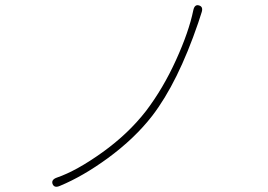

<svg xmlns="http://www.w3.org/2000/svg" viewBox="-20 -732 1040 745"><path d="M213 -11Q191 -1 184 -18Q178 -35 201 -43Q277 -69 377.5 -141Q478 -213 547 -302Q613 -389 663 -499Q713 -609 730 -692Q735 -716 752 -711Q770 -706 762 -683L749 -643Q670 -412 571 -283Q503 -195 398 -118Q302 -48 213 -11Z"/></svg>

Font: Resource Han Rounded KR ExtraLight
Style: Regular
Weight: 250
Designer: Cyano Hao (round all glyphs); Ryoko NISHIZUKA 西塚涼子 (kana, bopomofo & ideographs); Paul D. Hunt (Latin, Greek & Cyrillic)
Foundry: Cyano Hao
Version: 0.990